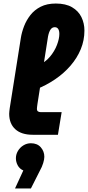

<svg xmlns="http://www.w3.org/2000/svg" viewBox="-20 -763 498 1087"><path d="M165 0Q101 0 66.5 -31.5Q32 -63 32 -119Q32 -126 33 -133.5Q34 -141 35 -150L98 -548Q103 -580 116 -614Q129 -648 152 -677.5Q175 -707 210.5 -725Q246 -743 296 -743Q352 -743 388 -722Q424 -701 441 -666Q458 -631 458 -590Q458 -535 437.5 -485Q417 -435 379.5 -391.5Q342 -348 292 -314Q242 -280 184 -257L196 -393Q236 -410 262.5 -441.5Q289 -473 302.5 -508.5Q316 -544 316 -571Q316 -589 309.5 -599Q303 -609 290 -609Q275 -609 266 -595.5Q257 -582 252 -557L192 -174Q191 -167 190 -159Q189 -151 189 -147Q189 -136 195.5 -132Q202 -128 212 -128H329L308 0ZM65 304 112 202Q91 193 80.5 173.5Q70 154 70 133Q70 111 81.5 91.5Q93 72 112.5 60Q132 48 155 48Q191 48 211 71Q231 94 231 125Q231 139 224.5 160.5Q218 182 205 205L155 304Z"/></svg>

Font: MuseoModerno
Style: Bold Italic
Weight: 700
Italic angle: -9°
Designer: Pablo Cosgaya, Héctor Gatti, Marcela Romero, and the Authors of The MuseoModerno Project.
Foundry: Omnibus-Type Team
Version: Version 1.003